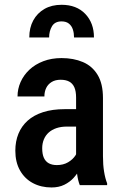

<svg xmlns="http://www.w3.org/2000/svg" viewBox="-20 -784 515 813"><path d="M302.2 -107.4V-370.6Q302.2 -397.9 294.7 -414.6Q287.1 -431.2 272.7 -438.7Q258.3 -446.3 236.8 -446.3Q214.4 -446.3 199 -437Q183.6 -427.7 175.8 -411.9Q168 -396 168 -375.5H54.2Q54.2 -407.2 67.1 -436.5Q80.1 -465.8 104.5 -488.8Q128.9 -511.7 163.6 -524.9Q198.2 -538.1 240.7 -538.1Q291.5 -538.1 331.1 -521.2Q370.6 -504.4 393.3 -467Q416 -429.7 416 -369.1V-122.6Q416 -85.9 420.7 -57.4Q425.3 -28.8 433.6 -7.8V0H317.9Q310.1 -19 306.2 -48.8Q302.2 -78.6 302.2 -107.4ZM317.4 -321.8 317.9 -248H263.2Q238.8 -248 219.2 -241.5Q199.7 -234.9 186.3 -222.9Q172.9 -210.9 165.8 -193.8Q158.7 -176.8 158.7 -156.2Q158.7 -131.3 165.8 -115.7Q172.9 -100.1 186.8 -92.5Q200.7 -85 220.7 -85Q248 -85 268.3 -96.9Q288.6 -108.9 299.6 -126Q310.5 -143.1 308.1 -157.2L334 -109.9Q330.1 -91.3 319.6 -70.8Q309.1 -50.3 292.5 -31.7Q275.9 -13.2 252.4 -1.7Q229 9.8 198.2 9.8Q153.8 9.8 119.1 -8.8Q84.5 -27.3 64.7 -62.3Q44.9 -97.2 44.9 -146Q44.9 -185.5 58.1 -217.8Q71.3 -250 97.2 -273.2Q123 -296.4 162.4 -309.1Q201.7 -321.8 254.4 -321.8ZM377.9 -625.5H293.5Q293.5 -643.6 288.6 -658.9Q283.7 -674.3 272 -683.8Q260.3 -693.4 240.7 -693.4Q212.4 -693.4 200.2 -672.9Q188 -652.3 188 -625.5H104Q104 -666.5 120.8 -697.5Q137.7 -728.5 168.2 -746.1Q198.7 -763.7 240.7 -763.7Q304.2 -763.7 341.1 -725.1Q377.9 -686.5 377.9 -625.5Z"/></svg>

Font: Roboto Condensed Medium
Style: Regular
Weight: 500
Designer: Christian Robertson
Foundry: Google
Version: Version 3.0